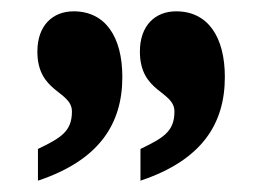

<svg xmlns="http://www.w3.org/2000/svg" viewBox="-20 -667 462 339"><path d="M47 -348C155 -384 196 -448 196 -531C196 -602 166 -647 110 -647C73 -647 46 -622 46 -576C46 -503 107 -507 107 -470C107 -434 86 -423 47 -404ZM228 -348C336 -384 377 -448 377 -531C377 -602 347 -647 291 -647C254 -647 227 -622 227 -576C227 -503 288 -507 288 -470C288 -434 267 -423 228 -404Z"/></svg>

Font: Noto Serif Hebrew ExtraCondensed Black
Style: Regular
Weight: 900
Width: 2
Designer: Monotype Design Team
Foundry: Monotype Imaging Inc.
Version: Version 2.004